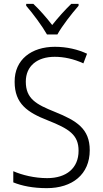

<svg xmlns="http://www.w3.org/2000/svg" viewBox="-20 -967 533 997"><path d="M224 -788H278C302 -832 353 -897 388 -937V-947H350C315 -913 282 -876 251 -837C222 -875 185 -917 153 -947H116V-937C150 -898 199 -832 224 -788ZM446 -187C446 -298 379 -340 265 -386C168 -425 114 -454 114 -543C114 -625 174 -672 264 -672C312 -672 363 -661 413 -638L432 -688C385 -710 328 -724 265 -724C144 -724 55 -658 56 -542C56 -428 123 -383 228 -342C339 -298 388 -267 388 -184C388 -94 325 -42 225 -42C159 -42 95 -58 49 -78V-20C93 -2 151 10 223 10C355 10 446 -61 446 -187Z"/></svg>

Font: Noto Sans Gujarati SemiCondensed Light
Style: Regular
Weight: 300
Width: 4
Designer: Jelle Bosma - Monotype Design Team, Universal Thirst
Foundry: Monotype Imaging Inc.
Version: Version 2.106